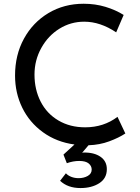

<svg xmlns="http://www.w3.org/2000/svg" viewBox="-20 -751 733 1003"><path d="M538.1 132.8Q538.1 180.7 498.5 206.1Q459 231.4 400.4 231.4Q334 231.4 293.9 193.4L324.2 154.3Q335 166 352.5 172.9Q370.1 179.7 390.6 179.7Q418 179.7 438.5 168Q459 156.2 459 134.8Q459 116.2 443.4 103Q427.7 89.8 393.6 89.8Q362.3 89.8 329.1 101.6L311.5 56.6L369.1 3.9Q275.4 -8.8 204.6 -60.1Q133.8 -111.3 96.2 -188.5Q58.6 -265.6 58.6 -356.4Q58.6 -463.9 105 -548.8Q151.4 -633.8 232.9 -682.6Q314.5 -731.4 417 -731.4Q477.5 -731.4 530.8 -715.3Q584 -699.2 626 -672.9L586.9 -582Q503.9 -637.7 419.9 -637.7Q349.6 -637.7 290.5 -601.1Q231.4 -564.5 195.8 -500.5Q160.2 -436.5 160.2 -361.3Q160.2 -283.2 192.4 -220.2Q224.6 -157.2 285.2 -121.6Q345.7 -85.9 424.8 -85.9Q521.5 -85.9 593.8 -140.6L634.8 -53.7Q600.6 -31.2 550.8 -12.7Q501 5.9 442.4 7.8L409.2 46.9Q412.1 45.9 417 45.9Q471.7 44.9 504.9 67.9Q538.1 90.8 538.1 132.8Z"/></svg>

Font: Josefin Sans CFJ
Style: Regular
Weight: 400
Designer: Santiago Orozco
Foundry: Typemade
Version: Version 2.000